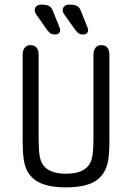

<svg xmlns="http://www.w3.org/2000/svg" viewBox="-20 -800 571 830"><path d="M453 -192V-563Q453 -583 444 -594Q435 -605 418 -605Q402 -605 393 -594Q384 -583 384 -563V-197Q384 -123 371 -98Q359 -73 332.5 -61Q306 -49 265 -49Q228 -49 203 -59Q178 -69 164 -90Q155 -104 151 -129Q147 -154 147 -197V-563Q147 -583 138 -594Q129 -605 112 -605Q96 -605 87 -594Q78 -583 78 -563V-192Q78 -142 82.5 -112Q87 -82 97 -62Q117 -25 157.5 -7.5Q198 10 265 10Q327 10 366 -4.5Q405 -19 426 -50Q441 -72 447 -103.5Q453 -135 453 -192ZM259 -736 306 -670Q312 -663 316.5 -658.5Q321 -654 327 -652.5Q333 -651 342 -651Q350 -651 355.5 -656.5Q361 -662 361 -669Q361 -675 358 -682L330 -752Q326 -763 320 -769Q314 -775 304.5 -777.5Q295 -780 278 -780Q266 -780 258.5 -773Q251 -766 251 -756Q251 -747 259 -736ZM137 -737 184 -670Q190 -663 194.5 -658.5Q199 -654 205.5 -652.5Q212 -651 221 -651Q229 -651 234.5 -656.5Q240 -662 240 -669Q240 -675 237 -682L209 -752Q205 -763 199 -769Q193 -775 183.5 -777.5Q174 -780 157 -780Q145 -780 137.5 -773Q130 -766 130 -756Q130 -747 137 -737Z"/></svg>

Font: Beiruti
Style: Regular
Weight: 400
Version: Version 1.00